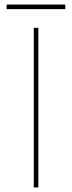

<svg xmlns="http://www.w3.org/2000/svg" viewBox="-20 -821 316 841"><path d="M128 -699H148V0H128ZM9 -801H266V-781H9Z"/></svg>

Font: Alexandria Thin
Style: Regular
Weight: 250
Designer: Mohamed Gaber
Foundry: Kief Type Foundry
Version: Version 5.100